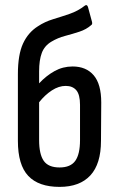

<svg xmlns="http://www.w3.org/2000/svg" viewBox="-20 -723 462 751"><path d="M213 8Q131 8 90.5 -35Q50 -78 50 -172V-433Q50 -509 70 -552.5Q90 -596 128 -620Q155 -638 188 -648Q221 -658 253 -669Q285 -680 312 -701Q320 -707 324 -696L340 -637Q342 -628 337 -625Q318 -608 290.5 -599Q263 -590 234.5 -582.5Q206 -575 181 -560Q154 -544 143.5 -516Q133 -488 133 -444V-397Q161 -427 193.5 -445Q226 -463 264 -463Q317 -463 346.5 -428.5Q376 -394 376 -322L375 -172Q375 -82 333.5 -37Q292 8 213 8ZM133 -175Q133 -120 151 -94Q169 -68 213 -68Q256 -68 274.5 -94Q293 -120 293 -175V-313Q293 -353 278.5 -370Q264 -387 237 -387Q210 -387 183 -369.5Q156 -352 133 -323Z"/></svg>

Font: Sofia Sans Condensed Medium
Style: Regular
Weight: 500
Designer: Botio Nikoltchev, Ani Petrova
Foundry: lettersoup
Version: Version 4.101; ttfautohint (v1.8.4.7-5d5b)